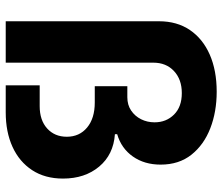

<svg xmlns="http://www.w3.org/2000/svg" viewBox="-73 -704 777 671"><g transform="rotate(90 315.5 -368.5)"><path d="M54.3 0V-535.7Q54.3 -598.6 85 -643.8Q115.7 -688.9 171 -713.1Q226.2 -737.3 300.7 -737.3Q370.5 -737.3 428.2 -715Q485.9 -692.7 520.6 -649.1Q555.3 -605.5 555.3 -541.4Q555.3 -484.6 526.9 -444.3Q498.5 -403.9 449 -389.5V-381.6Q520.2 -376.6 562.1 -326.7Q604.1 -276.7 604.1 -200.2Q604.1 -137.3 574.7 -92.4Q545.3 -47.5 493.2 -23.7Q441.1 0 372.7 0H278.3V-118.7H350.9Q400.1 -118.7 429 -144.8Q457.9 -171 457.9 -213.4Q457.9 -257.6 425.7 -284.4Q393.5 -311.2 338.3 -311.2H281.2V-425H319.8Q346.7 -425 366.2 -438.2Q385.8 -451.3 396.7 -473Q407.5 -494.6 407.5 -520.2Q407.5 -561 380.4 -588.2Q353.3 -615.4 305.3 -615.4Q257.7 -615.4 228.4 -588.1Q199 -560.8 199 -515.7V0Z"/></g></svg>

Font: Inter Khmer Looped
Style: Regular
Weight: 400
Designer: Rasmus Andersson, Sovichet Tep
Foundry: Anagata Design
Version: Version 1.000